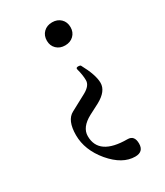

<svg xmlns="http://www.w3.org/2000/svg" viewBox="-173 -498 713 829"><g transform="rotate(-30 183.5 -84.0)"><path d="M228 -310Q202 -310 185.5 -326Q169 -342 169 -367Q169 -393 185.5 -409Q202 -425 228 -425Q254 -425 270.5 -409Q287 -393 287 -367Q287 -342 270.5 -326Q254 -310 228 -310ZM250 257Q187 257 130 190Q74 123 74 49Q74 -25 114 -46L194 -89Q230 -109 230 -135Q230 -161 221 -194Q218 -204 231 -204Q240 -204 243 -200Q279 -134 279 -94Q279 -53 224 -23L172 4Q116 34 116 78Q116 175 258 175Q292 175 292 216Q292 257 250 257Z"/></g></svg>

Font: Junicode
Style: Regular
Weight: 400
Designer: Peter S. Baker
Version: Version 2.100; ttfautohint (v1.8.4)